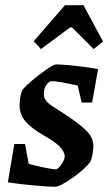

<svg xmlns="http://www.w3.org/2000/svg" viewBox="-20 -707 415 736"><path d="M338 -147Q338 -136 335 -117.5Q332 -99 327 -88Q308 -61 259 -26Q210 9 191 9Q165 9 106.5 3.5Q48 -2 10 -8L35 -155H76L90 -79Q119 -71 150.5 -64.5Q182 -58 194 -58Q202 -58 215 -76.5Q228 -95 228 -107Q228 -144 149 -187Q99 -216 77 -242.5Q55 -269 55 -305Q55 -318 58 -336Q61 -354 68 -365Q91 -391 137 -425.5Q183 -460 195 -460Q223 -460 275 -454Q327 -448 356 -442L333 -314H293L278 -379Q201 -396 178 -396Q169 -396 158.5 -382.5Q148 -369 148 -347Q148 -326 165 -312Q182 -298 223 -273Q274 -240 306 -211Q338 -182 338 -147ZM109 -549 229 -687H300L375 -548L339 -519L256 -602H249L137 -519Z"/></svg>

Font: Grenze Medium
Style: Italic
Weight: 500
Italic angle: -10°
Designer: Renata Polastri
Foundry: Omnibus-Type
Version: Version 1.002; ttfautohint (v1.8)